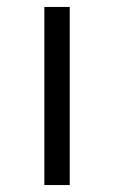

<svg xmlns="http://www.w3.org/2000/svg" viewBox="-20 -532 328 552"><path d="M180.5 0V-512H107.5V0Z"/></svg>

Font: Spartan
Style: Regular
Weight: 400
Designer: Matt Bailey, Mirko Velimirovic
Foundry: Matt Bailey
Version: Version 1.003